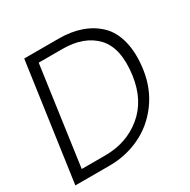

<svg xmlns="http://www.w3.org/2000/svg" viewBox="-167 -906 1051 1063"><g transform="rotate(-30 358.5 -375.0)"><path d="M123 -750H342Q422 -750 485 -728Q548 -706 594 -661.5Q640 -617 658.5 -541.5Q677 -466 663 -367Q647 -255 584.5 -170.5Q522 -86 431 -43Q340 0 236 0H17ZM244 -61Q379 -61 476.5 -140.5Q574 -220 595 -367Q618 -534 544.5 -612Q471 -690 332 -690H181L93 -61Z"/></g></svg>

Font: Oakes Grotesk Light
Style: Italic
Weight: 300
Italic angle: -8°
Designer: Samuel Oakes
Foundry: Samuel Oakes
Version: Version 1.000;PS 001.000;hotconv 1.0.88;makeotf.lib2.5.64775